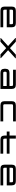

<svg xmlns="http://www.w3.org/2000/svg" viewBox="3973 -4713 740 8726"><g transform="rotate(90 4343.0 -350.0)"><path d="M1030.5 -700H469C339.5 -700 279 -639.5 279 -510V-190C279 -60.5 339.5 0 469 0H1220.5V-126.5H499C431 -126.5 419 -138.5 419 -206.5V-286.5H1220.5V-510C1220.5 -639.5 1159.5 -700 1030.5 -700ZM419 -413.5V-493.5C419 -561.5 431 -573.5 499 -573.5H1000.5C1068.5 -573.5 1080.5 -561.5 1080.5 -493.5V-413.5Z M1706.5 -680.5 2072 -347 1709 -19.5V0H1878L2166.5 -261.5L2453 0H2623.5V-19.5L2261.5 -347.5L2628.5 -680.5V-700H2463.5L2167.5 -433L1873 -700H1706.5Z M3319 -284H3888V-126.5H3319C3251.5 -126.5 3239 -138.5 3239 -205.5C3239 -272.5 3251.5 -284 3319 -284ZM3105 -190C3105 -60.5 3165.5 0 3294.5 0H4021V-90H4022V-510C4022 -639.5 3961.5 -700 3832.5 -700H3149V-573.5H3808C3876 -573.5 3888 -561.5 3888 -493.5V-411H3294.5C3165.5 -411 3105 -350.5 3105 -221Z M5498.5 -700H4768C4638.5 -700 4578 -639.5 4578 -510V-190C4578 -60.5 4638.5 0 4768 0H5498.5V-126.5H4798C4730 -126.5 4718 -138.5 4718 -206.5V-493.5C4718 -561.5 4730 -573.5 4798 -573.5H5498.5Z M5956.5 -413.5V-286.5H6140.5V-190C6140.5 -60.5 6201 0 6330.5 0H6962.5V-126.5H6360.5C6292.5 -126.5 6280.5 -138.5 6280.5 -206.5V-286.5H6962.5V-413.5H6280.5V-700H6140.5V-413.5Z M8215 -700H7653.5C7524 -700 7463.5 -639.5 7463.5 -510V-190C7463.5 -60.5 7524 0 7653.5 0H8405V-126.5H7683.5C7615.5 -126.5 7603.5 -138.5 7603.5 -206.5V-286.5H8405V-510C8405 -639.5 8344 -700 8215 -700ZM7603.5 -413.5V-493.5C7603.5 -561.5 7615.5 -573.5 7683.5 -573.5H8185C8253 -573.5 8265 -561.5 8265 -493.5V-413.5Z"/></g></svg>

Font: Melete Medium
Style: Regular
Weight: 500
Width: 6
Designer: Sora Sagano
Foundry: DOT COLON
Version: Version 0.200;FEAKit 1.0